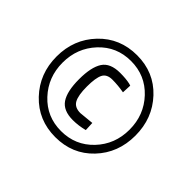

<svg xmlns="http://www.w3.org/2000/svg" viewBox="-125 -882 895 895"><g transform="rotate(45 323.0 -434.0)"><path d="M323.5 -164Q211 -164 136.5 -242.5Q62 -321 62 -434.5Q62 -548 136.5 -626Q211 -704 323.5 -704Q436 -704 509.5 -625.5Q583 -547 583 -433Q583 -319 509.5 -241.5Q436 -164 323.5 -164ZM165 -597.5Q102 -530 102 -434Q102 -338 165 -270.5Q228 -203 322.5 -203Q417 -203 480.5 -270Q544 -337 544 -433.5Q544 -530 480.5 -597.5Q417 -665 322.5 -665Q228 -665 165 -597.5ZM325 -278Q262 -278 236.5 -316Q211 -354 211 -433.5Q211 -513 236 -551.5Q261 -590 326 -590Q365 -590 391 -584L401 -581L399 -535Q359 -542 322.5 -542Q286 -542 273.5 -517Q261 -492 261 -435Q261 -378 275 -352Q289 -326 327 -326L399 -333L401 -288Q362 -278 325 -278Z"/></g></svg>

Font: Titillium Web Light
Style: Regular
Weight: 300
Version: Version 1.002;PS 57.000;hotconv 1.0.70;makeotf.lib2.5.55311